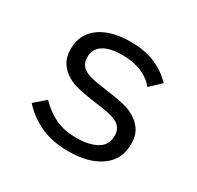

<svg xmlns="http://www.w3.org/2000/svg" viewBox="-122 -669 844 822"><g transform="rotate(30 300.0 -258.0)"><path d="M306 12Q225 12 166.5 -15.5Q108 -43 67 -89L121 -136Q158 -97 202 -76Q246 -55 308 -55Q368 -55 406.5 -76.5Q445 -98 445 -144Q445 -164 437.5 -177.5Q430 -191 417 -199Q404 -207 388 -211.5Q372 -216 354 -219L273 -231Q246 -235 214.5 -242Q183 -249 157 -264.5Q131 -280 113.5 -306Q96 -332 96 -374Q96 -413 111.5 -441.5Q127 -470 155 -489.5Q183 -509 221 -518.5Q259 -528 304 -528Q374 -528 425.5 -506Q477 -484 514 -445L462 -396Q453 -407 439.5 -418.5Q426 -430 406.5 -439.5Q387 -449 361 -455Q335 -461 301 -461Q240 -461 207.5 -440Q175 -419 175 -379Q175 -359 182.5 -345.5Q190 -332 203 -324Q216 -316 232.5 -311.5Q249 -307 266 -304L347 -292Q375 -288 406 -281Q437 -274 463 -258.5Q489 -243 506.5 -217Q524 -191 524 -149Q524 -72 464.5 -30Q405 12 306 12Z"/></g></svg>

Font: PlemolJP35 Console
Style: Regular
Weight: 400
Version: v2.0.3; ttfautohint (v1.8.4.7-5d5b-dirty) -l 6 -r 45 -G 200 